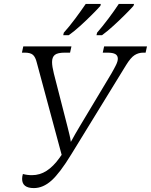

<svg xmlns="http://www.w3.org/2000/svg" viewBox="-20 -951 771 981"><path d="M153 10Q93 10 93 -37Q93 -49 97 -62Q119 -56 143 -56Q184 -56 218.5 -78.5Q253 -101 283 -143L295 -160L168 -631Q161 -660 148 -671Q135 -682 107 -682H92L99 -714H345L338 -682H311Q274 -682 260 -670.5Q246 -659 246 -634Q246 -612 255 -576L325 -303Q330 -282 334.5 -264.5Q339 -247 342 -226Q354 -248 364 -265.5Q374 -283 386 -303L549 -575Q564 -601 573 -619.5Q582 -638 582 -651Q582 -667 569.5 -674.5Q557 -682 528 -682H505L512 -714H731L724 -682H712Q688 -682 668 -669.5Q648 -657 624 -618L344 -162Q286 -67 243 -28.5Q200 10 153 10ZM476 -784Q503 -815 533.5 -855.5Q564 -896 587 -931H665L662 -921Q647 -904 618.5 -875.5Q590 -847 558 -818Q526 -789 501 -771H473ZM306 -784Q334 -815 364.5 -856Q395 -897 418 -931H495L493 -921Q478 -904 449.5 -875.5Q421 -847 389 -818Q357 -789 331 -771H303Z"/></svg>

Font: Noto Serif Light
Style: Italic
Weight: 300
Italic angle: -12°
Designer: Monotype Design Team
Foundry: Monotype Imaging Inc.
Version: Version 2.013